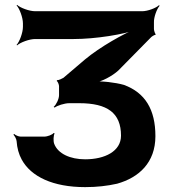

<svg xmlns="http://www.w3.org/2000/svg" viewBox="-20 -574 696 787"><path d="M476 -18C476 46 410 79 329 79C268 79 217 56 202 15C198 4 199 -20 204 -27L200 -29C195 -22 175 -14 161 -14H65C56 -14 43 -20 38 -25L35 -22C40 -17 47 -5 48 4C50 33 57 58 69 80C107 150 197 193 329 193C377 193 420 188 460 179C549 154 617 93 617 -16C617 -125 575 -194 488 -226C453 -236 394 -243 366 -239L368 -235C396 -239 440 -262 465 -285L598 -420C601 -424 614 -432 617 -431L618 -434C615 -436 611 -450 611 -455V-482C610 -503 623 -538 634 -550L632 -553C620 -541 585 -528 563 -528H124C100 -528 63 -542 50 -554L48 -552C60 -539 74 -502 74 -478V-464C74 -440 60 -403 48 -390L50 -388C63 -400 100 -414 124 -414H282C371 -414 490 -433 544 -454L542 -458C488 -437 389 -381 328 -330L240 -255C235 -252 219 -244 215 -246L212 -242C217 -241 222 -226 222 -221V-184C222 -168 210 -144 200 -136L204 -133C214 -141 244 -151 264 -151H305C420 -151 476 -111 476 -18Z"/></svg>

Font: Asimov
Style: EdgeWide
Weight: 500
Designer: Google
Version: Version 2.000980: 2014